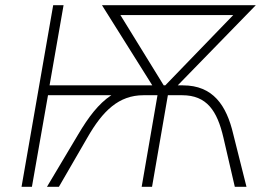

<svg xmlns="http://www.w3.org/2000/svg" viewBox="-20 -720 1021 740"><path d="M103 0 165 -353H409C359 -320 320 -267 282 -203L161 0H207L317 -190C376 -293 438 -353 533 -353H587L526 0H566L627 -353H682C777 -353 817 -293 841 -190L885 0H930L879 -203C853 -314 801 -391 685 -391H665L966 -700H373L567 -391H171L225 -700H185L63 0ZM444 -662H879L617 -391H611Z"/></svg>

Font: Fixel Display 20240404 ExLight
Style: Italic
Weight: 200
Italic angle: -10°
Designer: AlfaBravo + MacPaw
Foundry: Kyrylo Tkachov, Marchela Mozhyna, Serhii Makarenko, Maria Weinstein, Zakhar Kryvoshyya
Version: Version 1.211;Glyphs 3.2 (3225)